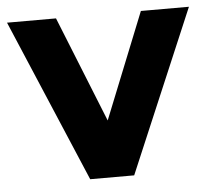

<svg xmlns="http://www.w3.org/2000/svg" viewBox="-43 -567 672 613"><g transform="rotate(-5 292.5 -260.5)"><path d="M222 0 1 -521H158L294 -182L430 -521H584L363 0Z"/></g></svg>

Font: Rosa Sans
Style: Bold
Weight: 700
Designer: Pentagram / MCKL
Foundry: Pentagram / MCKL
Version: Version 1.005;September 16, 2019;FontCreator 11.5.0.2425 64-